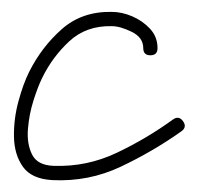

<svg xmlns="http://www.w3.org/2000/svg" viewBox="-20 -288 331 323"><path d="M245 -207Q245 -195 233 -195Q221 -195 221 -207Q221 -225 201.5 -234.5Q182 -244 168 -244Q125 -245 96.5 -218.5Q68 -192 51 -157Q44 -143 36.5 -119.5Q29 -96 27 -71Q25 -46 34 -28Q43 -10 70 -9Q126 -7 176.5 -31Q227 -55 271 -87Q281 -94 288 -84Q295 -74 285 -67Q237 -33 183 -7.5Q129 18 68 15Q33 13 18.5 -7.5Q4 -28 3.5 -58Q3 -88 11 -117.5Q19 -147 29 -167Q50 -209 84 -239Q118 -269 168 -268Q185 -268 202.5 -260.5Q220 -253 232.5 -239.5Q245 -226 245 -207Q245 -207 245 -207Q245 -207 245 -207Z"/></svg>

Font: FRB American Cursive Light
Style: Italic
Weight: 300
Italic angle: -25°
Version: Version 2.0;Modular Font Editor K font №1